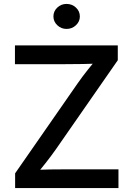

<svg xmlns="http://www.w3.org/2000/svg" viewBox="-20 -959 678 979"><path d="M57.1 0V-75.2L377.4 -536.1Q401.4 -570.3 428.7 -604.5Q456.1 -638.7 483.9 -672.4L494.6 -636.2Q448.7 -633.3 402.6 -632.6Q356.4 -631.8 310.5 -631.8H56.2V-727.5H580.6V-651.9L265.6 -198.7Q240.2 -162.6 211.7 -126.5Q183.1 -90.3 154.3 -55.2L143.6 -91.3Q189.9 -94.2 236.3 -95Q282.7 -95.7 329.1 -95.7H584V0ZM319.3 -811.5Q292 -811.5 272.2 -830.3Q252.4 -849.1 252.4 -875Q252.4 -901.9 272.2 -920.4Q292 -939 319.3 -939Q347.2 -939 367.2 -920.4Q387.2 -901.9 387.2 -875Q387.2 -849.1 367.2 -830.3Q347.2 -811.5 319.3 -811.5Z"/></svg>

Font: Inter 16pt Medium
Style: Regular
Weight: 500
Version: Version 4.001;git-66647c0bb